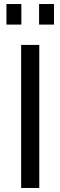

<svg xmlns="http://www.w3.org/2000/svg" viewBox="-20 -933 300 953"><path d="M85 0V-710H175V0ZM12 -811V-913H86V-811ZM174 -811V-913H248V-811Z"/></svg>

Font: PTCRaleway Medium
Style: Regular
Weight: 500
Designer: Matt McInerney, Pablo Impallari, Rodrigo Fuenzalida
Foundry: Matt McInerney, Pablo Impallari, Rodrigo Fuenzalida
Version: Version 3.000g; ttfautohint (v1.5) -l 8 -r 28 -G 28 -x 14 -D